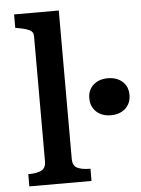

<svg xmlns="http://www.w3.org/2000/svg" viewBox="-54 -801 621 843"><g transform="rotate(-5 257.0 -379.0)"><path d="M237 -758V-104Q237 -74 257 -64Q277 -54 312 -54H315V0H41V-54H44Q79 -54 99 -64Q119 -74 119 -104V-655Q119 -669 111.5 -676Q104 -683 89 -688Q74 -693 50 -697L40 -699V-758ZM425 -280Q386 -280 361.5 -302.5Q337 -325 337 -362Q337 -399 361.5 -421Q386 -443 425 -443Q465 -443 489.5 -421Q514 -399 514 -362Q514 -325 489.5 -302.5Q465 -280 425 -280Z"/></g></svg>

Font: Roboto Serif Medium
Style: Regular
Weight: 500
Designer: Greg Gazdowicz
Foundry: Commercial Type
Version: Version 1.008